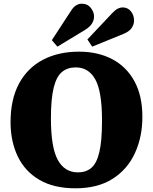

<svg xmlns="http://www.w3.org/2000/svg" viewBox="-20 -1003 826 1037"><path d="M387 14Q271 14 193 -31.5Q115 -77 76 -158Q37 -239 37 -343Q37 -467 83 -552Q129 -637 212.5 -680.5Q296 -724 407 -724Q509 -724 586 -683.5Q663 -643 706 -564.5Q749 -486 749 -372Q749 -263 708.5 -175.5Q668 -88 588 -37Q508 14 387 14ZM401 -72Q444 -72 473 -96Q502 -120 516.5 -181Q531 -242 531 -352Q531 -508 495 -573.5Q459 -639 389 -639Q345 -639 315 -614.5Q285 -590 270 -529.5Q255 -469 255 -364Q255 -207 292 -139.5Q329 -72 401 -72ZM290 -751 260 -786 365 -947Q379 -968 393.5 -975.5Q408 -983 422 -983Q453 -983 470.5 -960.5Q488 -938 488 -914Q488 -894 476.5 -875.5Q465 -857 437 -840ZM478 -751 452 -790 587 -933Q603 -950 616.5 -956.5Q630 -963 642 -963Q670 -963 687 -942Q704 -921 704 -892Q704 -870 690.5 -851Q677 -832 647 -820Z"/></svg>

Font: Literata 36pt ExtraBold
Style: Regular
Weight: 800
Designer: Latin by Veronika Burian and Jose Scaglione. Greek by Irene Vlachou. Cyrillic by Vera Evstafieva.
Foundry: TypeTogether
Version: Version 3.002